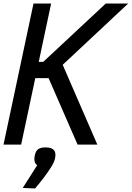

<svg xmlns="http://www.w3.org/2000/svg" viewBox="-21 -820 747 1089"><path d="M108 -377 128 -469H224L579 -800H706L254 -377ZM-1 0 169 -800H269L99 0ZM419 0 234 -424 314 -500 531 0ZM108 246 190 117Q180 111 176 97.5Q172 84 176 63Q181 37 195 26.5Q209 16 237 16Q272 16 285 31.5Q298 47 291 79Q287 99 268.5 128.5Q250 158 225.5 190Q201 222 178 249Z"/></svg>

Font: Victor Mono Thin
Style: Italic
Weight: 100
Italic angle: -12°
Monospace: yes
Designer: Rune Bjørnerås
Version: Version 1.561;gftools[0.9.30]